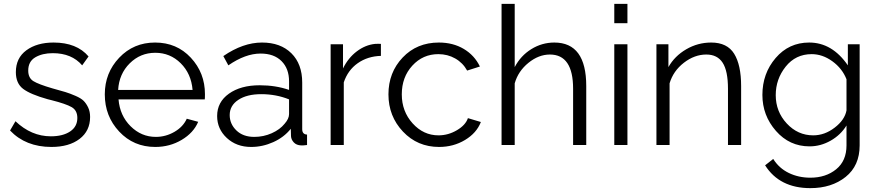

<svg xmlns="http://www.w3.org/2000/svg" viewBox="-20 -750 4541 993"><path d="M246 10Q113 10 32 -75L60 -123Q142 -45 243 -45Q305 -45 342.5 -70Q380 -95 380 -140Q380 -179 350.5 -196Q321 -213 246 -232Q233 -235 226 -237Q137 -262 99.5 -290.5Q62 -319 62 -377Q62 -450 116.5 -490Q171 -530 257 -530Q377 -530 438 -458L405 -412Q351 -475 253 -475Q199 -475 162.5 -453.5Q126 -432 126 -385Q126 -347 152.5 -330.5Q179 -314 251 -293Q295 -281 318 -274Q341 -267 370 -254.5Q399 -242 412.5 -228.5Q426 -215 436 -194Q446 -173 446 -145Q446 -73 391.5 -31.5Q337 10 246 10Z M783 10Q671 10 596.5 -69.5Q522 -149 522 -262Q522 -373 596.5 -451.5Q671 -530 782 -530Q894 -530 967 -451.5Q1040 -373 1040 -263Q1040 -241 1039 -236H593Q600 -152 655.5 -97Q711 -42 786 -42Q837 -42 882 -68Q927 -94 946 -136L1005 -120Q981 -63 919.5 -26.5Q858 10 783 10ZM591 -285H976Q969 -369 914.5 -423Q860 -477 783 -477Q706 -477 651 -422.5Q596 -368 591 -285Z M1103 -150Q1103 -222 1164 -265.5Q1225 -309 1323 -309Q1406 -309 1475 -285V-329Q1475 -395 1436 -434Q1397 -473 1328 -473Q1249 -473 1161 -412L1135 -460Q1237 -530 1335 -530Q1431 -530 1487 -474.5Q1543 -419 1543 -323V-82Q1543 -55 1568 -54V0Q1544 3 1537 2Q1513 1 1499.5 -13.5Q1486 -28 1485 -46L1484 -84Q1449 -40 1393.5 -15Q1338 10 1279 10Q1203 10 1153 -36.5Q1103 -83 1103 -150ZM1452 -110Q1475 -136 1475 -160V-236Q1408 -263 1331 -263Q1257 -263 1212.5 -233.5Q1168 -204 1168 -155Q1168 -109 1202.5 -75.5Q1237 -42 1295 -42Q1343 -42 1385.5 -61Q1428 -80 1452 -110Z M1950 -461Q1881 -459 1830 -423Q1779 -387 1758 -324V0H1690V-521H1754V-396Q1781 -451 1825.5 -484.5Q1870 -518 1920 -523Q1939 -524 1950 -523Z M2251 10Q2139 10 2064 -69.5Q1989 -149 1989 -262Q1989 -375 2062.5 -452.5Q2136 -530 2250 -530Q2323 -530 2378.5 -497Q2434 -464 2462 -406L2396 -385Q2374 -425 2334.5 -447.5Q2295 -470 2247 -470Q2167 -470 2112.5 -410.5Q2058 -351 2058 -262Q2058 -174 2114 -112Q2170 -50 2248 -50Q2298 -50 2343 -76.5Q2388 -103 2400 -139L2467 -119Q2445 -62 2385 -26Q2325 10 2251 10Z M3012 0H2944V-291Q2944 -468 2824 -468Q2766 -468 2713 -425Q2660 -382 2642 -319V0H2574V-730H2642V-403Q2673 -462 2728 -496Q2783 -530 2847 -530Q3012 -530 3012 -305Z M3157 -630V-730H3225V-630ZM3157 0V-521H3225V0Z M3813 0H3745V-291Q3745 -383 3717.5 -425.5Q3690 -468 3633 -468Q3572 -468 3517 -425.5Q3462 -383 3443 -319V0H3375V-521H3437V-403Q3469 -460 3529 -495Q3589 -530 3658 -530Q3741 -530 3777 -472Q3813 -414 3813 -305Z M3923 -259Q3923 -370 3991.5 -450Q4060 -530 4165 -530Q4284 -530 4365 -412V-521H4426V2Q4426 107 4353.5 165Q4281 223 4171 223Q4012 223 3937 105L3979 72Q4009 120 4059.5 144.5Q4110 169 4171 169Q4251 169 4304.5 125.5Q4358 82 4358 2V-101Q4328 -52 4276 -22.5Q4224 7 4167 7Q4063 7 3993 -73Q3923 -153 3923 -259ZM4358 -179V-340Q4336 -396 4285 -433Q4234 -470 4178 -470Q4095 -470 4043.5 -405.5Q3992 -341 3992 -258Q3992 -173 4049 -111.5Q4106 -50 4186 -50Q4245 -50 4297 -90Q4349 -130 4358 -179Z"/></svg>

Font: Raleway-v4020
Style: Regular
Weight: 400
Designer: Matt McInerney, Pablo Impallari, Rodrigo Fuenzalida
Foundry: Matt McInerney, Pablo Impallari, Rodrigo Fuenzalida
Version: Version 4.020;PS 004.020;hotconv 1.0.88;makeotf.lib2.5.64775